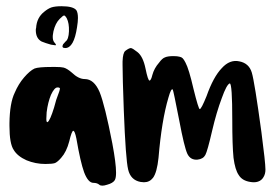

<svg xmlns="http://www.w3.org/2000/svg" viewBox="-20 -670 865 605"><path d="M119.1 -632.8Q130.9 -642.6 141.6 -646.5Q153.3 -650.4 173.8 -650.4Q210.9 -650.4 220.7 -637.7Q225.6 -629.9 225.6 -613.3Q225.6 -601.6 222.7 -584Q212.9 -518.6 185.5 -518.6Q172.9 -518.6 178.7 -530.3Q181.6 -533.2 186.5 -539.1Q196.3 -545.9 197.3 -571.3Q198.2 -596.7 190.4 -612.3Q184.6 -622.1 181.6 -621.1Q178.7 -621.1 168 -610.4Q154.3 -596.7 148.4 -571.3Q142.6 -544.9 152.3 -535.2Q159.2 -527.3 154.3 -527.3Q151.4 -527.3 140.6 -529.3Q123 -534.2 111.3 -539.1Q92.8 -548.8 92.8 -575.2Q92.8 -579.1 93.8 -582Q95.7 -614.3 119.1 -632.8ZM88.9 -454.1Q101.6 -459 142.6 -459Q149.4 -459 155.3 -459Q172.9 -459 180.7 -457Q191.4 -454.1 206.1 -441.4Q227.5 -420.9 247.1 -420.9Q276.4 -420.9 293.9 -379.9Q310.5 -338.9 334 -217.8Q345.7 -155.3 345.7 -126Q345.7 -109.4 341.8 -102.5Q335.9 -92.8 317.4 -87.9Q308.6 -85 302.7 -85Q295.9 -85 293 -87.9Q286.1 -93.8 274.4 -93.8Q257.8 -93.8 245.1 -127Q233.4 -159.2 220.7 -233.4Q215.8 -257.8 210.9 -257.8Q206.1 -257.8 198.2 -224.6Q189.5 -191.4 172.9 -172.9Q162.1 -160.2 153.3 -156.2Q144.5 -153.3 123 -153.3Q91.8 -153.3 63.5 -165Q35.2 -177.7 23.4 -197.3Q9.8 -216.8 9.8 -273.4Q9.8 -275.4 9.8 -277.3Q9.8 -279.3 9.8 -282.2Q10.7 -345.7 26.4 -377.9Q38.1 -405.3 55.7 -425.8Q74.2 -447.3 88.9 -454.1ZM168 -386.7Q168.9 -388.7 168.9 -390.6Q168.9 -394.5 161.1 -394.5Q151.4 -394.5 140.6 -371.1Q130.9 -347.7 127 -316.4Q126 -303.7 126 -295.9Q126 -285.2 128.9 -285.2Q129.9 -285.2 129.9 -285.2Q137.7 -290 150.4 -331.1Q153.3 -340.8 157.2 -355.5Q162.1 -369.1 165 -377Q168 -384.8 168 -386.7Z M375 -509.8Q386.7 -518.6 392.6 -518.6Q392.6 -518.6 392.6 -518.6Q398.4 -517.6 413.1 -505.9Q430.7 -492.2 438.5 -454.1Q446.3 -416 451.2 -416Q456.1 -417 460 -433.6Q465.8 -455.1 481.4 -472.7Q491.2 -486.3 500 -489.3Q508.8 -493.2 526.4 -493.2Q539.1 -493.2 545.9 -491.2Q551.8 -490.2 555.7 -486.3Q559.6 -482.4 564.5 -472.7Q575.2 -453.1 589.8 -389.6Q605.5 -326.2 609.4 -326.2Q614.3 -326.2 630.9 -367.2Q652.3 -427.7 678.7 -455.1Q704.1 -483.4 734.4 -476.6Q764.6 -470.7 773.4 -441.4Q782.2 -412.1 803.7 -253.9Q816.4 -157.2 816.4 -135.7Q816.4 -122.1 810.5 -112.3Q804.7 -101.6 793 -97.7Q787.1 -95.7 780.3 -95.7Q774.4 -95.7 768.6 -96.7Q743.2 -100.6 732.4 -118.2Q720.7 -134.8 715.8 -172.9Q711.9 -211.9 711.9 -292Q711.9 -406.2 704.1 -407.2Q694.3 -404.3 678.7 -360.4Q662.1 -316.4 648.4 -257.8Q633.8 -194.3 627 -181.6Q620.1 -168.9 602.5 -167Q580.1 -165 570.3 -185.5Q560.5 -207 544.9 -290Q526.4 -384.8 524.4 -387.7Q519.5 -393.6 510.7 -362.3Q489.3 -290 479.5 -172.9Q474.6 -126 461.9 -109.4Q451.2 -95.7 433.6 -95.7Q428.7 -95.7 422.9 -96.7Q391.6 -102.5 383.8 -135.7Q376 -168 370.1 -322.3Q366.2 -427.7 366.2 -464.8Q366.2 -471.7 366.2 -476.6Q367.2 -503.9 375 -509.8Z"/></svg>

Font: CillaFHscript
Style: Medium
Weight: 400
Designer: Cecilia Bingert
Version: Version 001.000